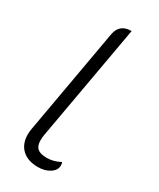

<svg xmlns="http://www.w3.org/2000/svg" viewBox="-185 -768 692 837"><g transform="rotate(30 160.5 -350.0)"><path d="M50 -93Q50 -108 53 -123L147 -654Q158 -709 217 -709L113 -124Q111 -114 111 -98Q111 -70 125.5 -57.5Q140 -45 173 -45Q206 -45 240 -63Q243 -57 243 -47Q243 -23 218.5 -7Q194 9 159 9Q108 9 79 -18Q50 -45 50 -93Z"/></g></svg>

Font: K2D ExtraLight
Style: Italic
Weight: 275
Italic angle: -10°
Designer: Katatrad Aksorn Co.,Ltd.
Foundry: Cadson Demak Co.,Ltd.
Version: Version 1.000; ttfautohint (v1.6)